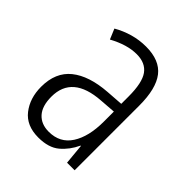

<svg xmlns="http://www.w3.org/2000/svg" viewBox="-160 -694 754 754"><g transform="rotate(45 217.5 -317.0)"><path d="M219 -593Q295 -593 329.5 -548.5Q364 -504 364 -410V-51H322L314 -136H312Q293 -95 261 -68Q229 -41 172 -41Q106 -41 72.5 -84Q39 -127 39 -190Q39 -270 90.5 -311.5Q142 -353 238 -360L309 -365V-406Q309 -482 286 -514Q263 -546 214 -546Q161 -546 99 -512L81 -555Q112 -573 147 -583Q182 -593 219 -593ZM244 -318Q95 -308 95 -191Q95 -139 119 -112.5Q143 -86 185 -86Q247 -86 278.5 -135Q310 -184 310 -267V-323Z"/></g></svg>

Font: Noto Sans Tamil UI Condensed Light
Style: Regular
Weight: 300
Width: 3
Designer: Jelle Bosma - Monotype Design Team
Foundry: Monotype Imaging Inc.
Version: Version 2.004; ttfautohint (v1.8.4.7-5d5b)